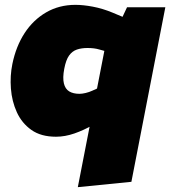

<svg xmlns="http://www.w3.org/2000/svg" viewBox="-20 -555 702 792"><path d="M211 9Q149 9 109.5 -19Q70 -47 49.5 -92Q29 -137 25 -189.5Q21 -242 31 -291Q46 -364 81.5 -418.5Q117 -473 170.5 -504Q224 -535 291 -535Q323 -535 363 -527.5Q403 -520 444 -503L499 -480L418 -343L389 -351Q379 -354 367 -355.5Q355 -357 341 -357Q316 -357 297 -350.5Q278 -344 265 -326Q252 -308 245 -271Q238 -234 243.5 -211Q249 -188 265.5 -178Q282 -168 308 -168Q319 -168 333.5 -171.5Q348 -175 361 -181L381 -190L416 -70L366 -41Q326 -18 287 -4.5Q248 9 211 9ZM301 217 419 -389 457 -425 504 -525H662L522 195Z"/></svg>

Font: REM Black
Style: Italic
Weight: 900
Italic angle: -11°
Designer: Octavio Pardo
Foundry: Ashler Design
Version: Version 1.005;gftools[0.9.28]